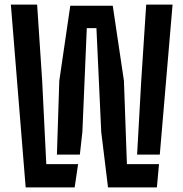

<svg xmlns="http://www.w3.org/2000/svg" viewBox="-20 -820 802 840"><path d="M452.6 0 422.9 -242.8 401.9 -696.8H359.7L340.4 -242.8L329.4 -143.6H229L239.4 -466.7L287.5 -795H473.3L522.2 -466.7L535.2 -101.9H675.6L666.4 0ZM92.3 0 27.5 -800H142.4L164.5 -466.7L182.5 -101.9H321.7L306.6 0ZM579.8 -143.6 597.9 -466.7 619.6 -800H735L679.1 -143.6Z"/></svg>

Font: Big Shoulders Stencil Text Thin
Style: Regular
Weight: 100
Designer: Patric King
Foundry: XO Type Co
Version: Version 2.001